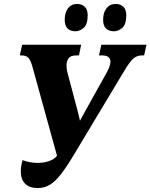

<svg xmlns="http://www.w3.org/2000/svg" viewBox="-20 -940 760 970"><path d="M171 10Q129 10 107 -12Q85 -34 85 -75Q85 -99 94 -131Q130 -117 170 -117Q201 -117 227.5 -126Q254 -135 268 -153L143 -606Q134 -637 123 -648.5Q112 -660 88 -660H80L92 -714H390L379 -660H366Q337 -660 326.5 -645.5Q316 -631 316 -610Q316 -591 320 -576L371 -384Q375 -369 378 -356Q381 -343 384 -330Q390 -341 395.5 -351.5Q401 -362 408 -374L515 -566Q538 -606 538 -628Q538 -660 496 -660H480L492 -714H720L708 -660H697Q672 -660 654 -644.5Q636 -629 609 -584L349 -151Q314 -93 286 -57.5Q258 -22 231 -6Q204 10 171 10ZM556 -782Q530 -782 515.5 -796Q501 -810 501 -840Q501 -876 518 -898Q535 -920 564 -920Q588 -920 603 -906Q618 -892 618 -863Q618 -817 598 -799.5Q578 -782 556 -782ZM361 -782Q336 -782 321.5 -796Q307 -810 307 -840Q307 -876 323.5 -898Q340 -920 370 -920Q393 -920 408 -906Q423 -892 423 -863Q423 -817 403 -799.5Q383 -782 361 -782Z"/></svg>

Font: Noto Serif Condensed ExtraBold
Style: Italic
Weight: 800
Width: 3
Italic angle: -12°
Designer: Monotype Design Team
Foundry: Monotype Imaging Inc.
Version: Version 2.014; ttfautohint (v1.8.4.7-5d5b)